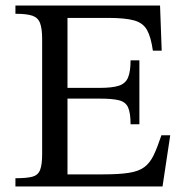

<svg xmlns="http://www.w3.org/2000/svg" viewBox="-20 -677 666 697"><path d="M570 0H36V-30Q77 -30 97.5 -35.5Q118 -41 125.5 -60Q133 -79 133 -118V-535Q133 -573 125.5 -593Q118 -613 97.5 -620Q77 -627 36 -627V-657H561L567 -493H535Q528 -543 513.5 -568.5Q499 -594 466.5 -603Q434 -612 372 -612H225V-358H342Q388 -358 412 -366Q436 -374 445 -396Q454 -418 454 -458H486V-226H454Q454 -267 445 -287Q436 -307 412 -313Q388 -319 342 -319H225V-44H354Q412 -44 447.5 -49.5Q483 -55 503.5 -70Q524 -85 537.5 -113Q551 -141 566 -186H598Z"/></svg>

Font: STIX Two Text
Style: Regular
Weight: 400
Designer: Ross Mills, John Hudson & Paul Hanslow, Tiro Typeworks Ltd; with prior portions MicroPress Inc., and Coen Hoffman.
Foundry: Tiro Typeworks Ltd
Version: Version 2.13 b171